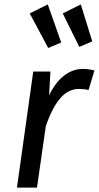

<svg xmlns="http://www.w3.org/2000/svg" viewBox="-20 -852 449 872"><path d="M409 -532 382 -443Q363 -448 339 -448Q290 -448 253.5 -405.5Q217 -363 188 -279L148 0H57L131 -527H209L203 -419Q232 -479 271.5 -509Q311 -539 356 -539Q381 -539 409 -532ZM258 -659 199 -634 115 -791 197 -832ZM399 -664 340 -639 265 -791 347 -832Z"/></svg>

Font: Fira Sans
Style: Italic
Weight: 400
Italic angle: -8°
Designer: bBox Type GmbH & Carrois Corporate GbR & Edenspiekermann AG
Foundry: bBox Type GmbH & Carrois Corporate GbR & Edenspiekermann AG
Version: Version 4.301